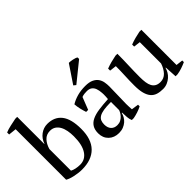

<svg xmlns="http://www.w3.org/2000/svg" viewBox="-66 -1255 1756 1756"><g transform="rotate(-45 812.0 -377.5)"><path d="M289 -450Q241 -450 211 -417.5Q181 -385 167 -335V-56Q185 -46 211 -40.5Q237 -35 266 -35Q332 -35 370 -92.5Q408 -150 408 -259Q408 -298 401.5 -333Q395 -368 380.5 -394Q366 -420 343.5 -435Q321 -450 289 -450ZM77 -682 1 -690V-716Q32 -729 70.5 -737Q109 -745 142 -752H167V-401H169Q186 -452 226.5 -482Q267 -512 316 -512Q407 -512 455.5 -450Q504 -388 504 -259Q504 -127 437.5 -59Q371 9 246 9Q221 9 196 5.5Q171 2 148 -3Q125 -8 106.5 -15Q88 -22 77 -29Z M762 -50Q787 -50 806 -60Q825 -70 838 -84Q851 -98 859 -112.5Q867 -127 870 -137V-242Q812 -242 775 -236Q738 -230 717 -217Q696 -204 688 -184.5Q680 -165 680 -140Q680 -97 702 -73.5Q724 -50 762 -50ZM955 -131Q955 -109 956 -93Q957 -77 958 -59L1027 -49V-28Q1002 -15 971.5 -5Q941 5 913 10H888Q878 -13 876 -40.5Q874 -68 873 -101H868Q864 -81 852.5 -60.5Q841 -40 822.5 -24Q804 -8 779 2Q754 12 722 12Q661 12 622.5 -25Q584 -62 584 -122Q584 -168 602.5 -197.5Q621 -227 657 -244Q693 -261 746 -268.5Q799 -276 869 -280Q872 -311 872 -338Q871 -348 871 -358Q869 -392 860 -416.5Q851 -441 832.5 -454.5Q814 -468 784 -468Q770 -468 752.5 -466.5Q735 -465 718 -458L671 -338H645Q635 -368 627.5 -400Q620 -432 618 -463Q656 -486 702.5 -499Q749 -512 806 -512Q857 -512 887.5 -497.5Q918 -483 934 -460Q950 -437 955 -409Q960 -381 960 -353Q960 -293 957.5 -237.5Q955 -182 955 -131ZM850 -767Q853 -767 857 -767Q863 -766 871 -766Q884 -764 898 -761.5Q912 -759 924 -754.5Q936 -750 942 -745V-726L755 -575L733 -593Z M1127 -198Q1127 -261 1130 -321.5Q1133 -382 1133 -442L1067 -450V-476Q1099 -488 1132.5 -497Q1166 -506 1198 -512H1223Q1223 -437 1220 -363Q1217 -289 1217 -216Q1217 -177 1221.5 -146Q1226 -115 1237.5 -94Q1249 -73 1269 -61.5Q1289 -50 1320 -50Q1365 -50 1395.5 -82.5Q1426 -115 1443 -167V-442L1378 -450V-476Q1409 -488 1442.5 -497Q1476 -506 1508 -512H1533V-57L1599 -49V-28Q1570 -15 1540.5 -5Q1511 5 1479 10H1454L1447 -109H1443Q1438 -88 1425.5 -66.5Q1413 -45 1393 -27.5Q1373 -10 1347.5 1Q1322 12 1292 12Q1252 12 1221.5 2.5Q1191 -7 1170 -31Q1149 -55 1138 -95.5Q1127 -136 1127 -198Z"/></g></svg>

Font: PTSerif
Style: Regular
Weight: 400
Designer: A.Korolkova, O.Umpeleva, V.Yefimov
Foundry: ParaType Ltd
Version: Version 1.000W OFL; ttfautohint (v1.2) -l 8 -r 50 -G 200 -x 